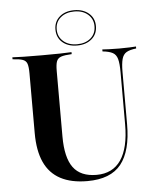

<svg xmlns="http://www.w3.org/2000/svg" viewBox="-54 -803 700 861"><g transform="rotate(-5 296.0 -372.5)"><path d="M304.8 11.3Q232.3 11.3 183.9 -14.5Q135.5 -40.3 111.7 -92.3Q87.9 -144.4 87.9 -223.4V-492.7Q87.9 -521.8 83.1 -535.9Q78.2 -550 63.3 -555.2Q48.4 -560.5 17.7 -562.1V-571Q54.8 -568.5 150.8 -568.5Q245.2 -568.5 283.9 -571V-562.1Q251.6 -560.5 236.3 -555.2Q221 -550 215.7 -535.9Q210.5 -521.8 210.5 -492.7V-197.6Q210.5 -102.4 243.5 -57.7Q276.6 -12.9 348.4 -12.9Q421 -12.9 458.1 -67.3Q495.2 -121.8 495.2 -227.4V-462.1Q495.2 -501.6 489.5 -521.8Q483.9 -541.9 468.5 -550.4Q453.2 -558.9 422.6 -562.1V-571Q432.3 -570.2 452 -569.4Q471.8 -568.5 498.4 -568.5Q525.8 -568.5 544.8 -569.4Q563.7 -570.2 574.2 -571V-562.1Q545.2 -558.9 530.2 -550Q515.3 -541.1 509.7 -520.6Q504 -500 504 -462.1V-226.6Q504 -107.3 456.9 -48Q409.7 11.3 304.8 11.3ZM312.1 -598.4Q271 -598.4 246 -620.2Q221 -641.9 221 -678.2Q221 -713.7 246 -735.5Q271 -757.3 312.1 -757.3Q352.4 -757.3 377.8 -735.5Q403.2 -713.7 403.2 -678.2Q403.2 -641.9 377.8 -620.2Q352.4 -598.4 312.1 -598.4ZM312.1 -604Q350 -604 373.4 -624.2Q396.8 -644.4 396.8 -678.2Q396.8 -710.5 373.4 -731Q350 -751.6 312.1 -751.6Q274.2 -751.6 250.4 -731.5Q226.6 -711.3 226.6 -678.2Q226.6 -645.2 250.4 -624.6Q274.2 -604 312.1 -604Z"/></g></svg>

Font: Playfair 144pt
Style: Bold
Weight: 700
Version: Version 2.001;gftools[0.9.30]